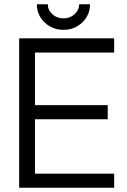

<svg xmlns="http://www.w3.org/2000/svg" viewBox="-20 -880 595 900"><path d="M69.8 0V-700.2H515.1V-633.8H144V-387.2H484.9V-320.8H144V-65.9H515.1V0ZM277.8 -740.2Q225.6 -740.2 189.2 -774.9Q152.8 -809.6 152.8 -859.9H204.1Q204.1 -832.5 225.6 -813.2Q247.1 -793.9 277.8 -793.9Q308.1 -793.9 329.6 -813.5Q351.1 -833 351.1 -859.9H401.9Q401.9 -809.6 365.7 -774.9Q329.6 -740.2 277.8 -740.2Z"/></svg>

Font: LT Superior
Style: Regular
Weight: 400
Designer: Daniel Lyons
Foundry: LyonsType
Version: Version 1.000